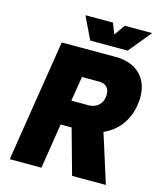

<svg xmlns="http://www.w3.org/2000/svg" viewBox="-127 -973 897 1065"><g transform="rotate(15 321.0 -440.0)"><path d="M507 -751 613 -880H456L412 -818L388 -880H230L292 -751ZM389 0H583L494 -281C569 -313 624 -381 638 -473C641 -489 642 -505 642 -519C642 -631 570 -700 453 -700H142L31 0H213L254 -259H317ZM300 -544H399C435 -544 458 -524 458 -486C458 -433 423 -402 376 -402H277Z"/></g></svg>

Font: Arthouse Owned Black
Style: Italic
Weight: 900
Italic angle: -10°
Designer: Jeremy Tribby
Foundry: Tribby Type
Version: Version 1.000;PS 001.000;hotconv 1.0.88;makeotf.lib2.5.64775